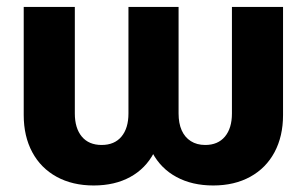

<svg xmlns="http://www.w3.org/2000/svg" viewBox="-20 -536 903 565"><path d="M49.8 -197.3V-515.6H200.2V-202Q200.2 -158.7 220.8 -134Q241.4 -109.4 279.1 -109.4Q316.8 -109.4 337.4 -134Q358 -158.7 358 -202V-515.6H505.5V-202Q505.5 -173.3 514.6 -152.6Q523.8 -131.9 541.5 -120.7Q559.2 -109.4 584 -109.4Q621.3 -109.4 641.9 -134Q662.5 -158.7 662.5 -202V-515.6H812.9V-197.3Q812.9 -135.1 787.9 -88.2Q762.9 -41.4 716.4 -15.8Q669.9 9.8 607.4 9.8Q545.4 9.8 499.4 -15.1Q453.3 -39.9 428.4 -86.6Q403.5 -133.3 403.5 -197.3H457.6Q457.6 -133.3 433.1 -86.6Q408.5 -39.9 363.1 -15.1Q317.7 9.8 255.7 9.8Q193.2 9.8 146.6 -15.8Q100 -41.4 74.9 -88.2Q49.8 -135.1 49.8 -197.3Z"/></svg>

Font: Intratopia Thin
Style: Regular
Weight: 100
Designer: Rasmus Andersson
Foundry: rsms
Version: Version 3.000;Glyphs 3.2.3 (3260)